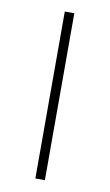

<svg xmlns="http://www.w3.org/2000/svg" viewBox="-73 -634 385 674"><g transform="rotate(10 119.5 -297.5)"><path d="M102.5 0V-595H136.5V0Z"/></g></svg>

Font: Encode Sans SC SemiExpanded Thin
Style: Regular
Weight: 250
Width: 6
Designer: Multiple Designers
Foundry: Impallari Type
Version: Version 3.002